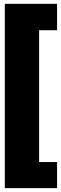

<svg xmlns="http://www.w3.org/2000/svg" viewBox="-20 -846 315 992"><path d="M274.9 -826.2V-689.9H182.1V-8.8H274.9V126H4.9V-826.2Z"/></svg>

Font: Fira Sans Compressed Heavy
Style: Regular
Weight: 900
Width: 1
Designer: Carrois Corporate & Edenspiekermann AG
Foundry: Carrois Corporate GbR & Edenspiekermann AG
Version: Version 4.203;PS 004.203;hotconv 1.0.88;makeotf.lib2.5.64775